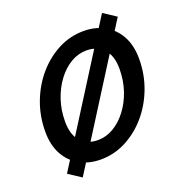

<svg xmlns="http://www.w3.org/2000/svg" viewBox="-146 -885 1011 1079"><g transform="rotate(-20 359.5 -345.0)"><path d="M55 -242Q55 -335 86.5 -418Q118 -501 173 -564.5Q228 -628 299 -664.5Q370 -701 450 -701Q520 -701 574.5 -671Q629 -641 660 -584.5Q691 -528 691 -448Q691 -355 659.5 -272Q628 -189 573 -125.5Q518 -62 447 -25.5Q376 11 297 11Q226 11 171.5 -19Q117 -49 86 -105.5Q55 -162 55 -242ZM179 -257Q179 -178 217 -137.5Q255 -97 318 -97Q367 -97 411.5 -123Q456 -149 491.5 -195.5Q527 -242 547.5 -302.5Q568 -363 568 -433Q568 -512 529.5 -552.5Q491 -593 428 -593Q379 -593 334.5 -567Q290 -541 255 -494.5Q220 -448 199.5 -387.5Q179 -327 179 -257ZM89 21 583 -761 659 -711 165 71Z"/></g></svg>

Font: Radio Canada Medium
Style: Italic
Weight: 500
Italic angle: -12°
Designer: Charles Daoud, Etienne Aubert Bonn, Alexandre Saumier Demers, Jacques Le Bailly
Foundry: Radio-Canada
Version: Version 2.104; ttfautohint (v1.8.4.7-5d5b);gftools[0.9.28.de